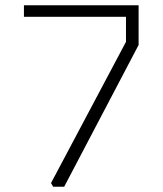

<svg xmlns="http://www.w3.org/2000/svg" viewBox="-20 -710 618 730"><path d="M71 -646V-690H507V-539L224 0H182L174 -14L459 -551V-646Z"/></svg>

Font: Oxanium ExtraLight ExtraLight
Style: Regular
Weight: 250
Version: Version 2.000